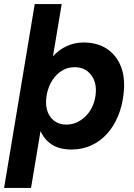

<svg xmlns="http://www.w3.org/2000/svg" viewBox="-38 -720 655 940"><path d="M-18 200 132 -700H264L114 200ZM371 -512Q439 -512 486 -480.5Q533 -449 554.5 -393Q576 -337 567 -261Q561 -203 540.5 -153Q520 -103 487 -66Q454 -29 409.5 -8.5Q365 12 312 12Q245 12 205 -20Q165 -52 150 -108Q135 -164 143 -237Q149 -304 168.5 -355Q188 -406 218.5 -441Q249 -476 288 -494Q327 -512 371 -512ZM328 -391Q297 -391 272.5 -378Q248 -365 229.5 -342.5Q211 -320 200.5 -291.5Q190 -263 188 -233Q184 -178 211.5 -144Q239 -110 287 -110Q317 -110 342.5 -123Q368 -136 387.5 -157.5Q407 -179 418 -207Q429 -235 431 -266Q435 -320 406 -355.5Q377 -391 328 -391Z"/></svg>

Font: Figtree
Style: Bold Italic
Weight: 700
Italic angle: -9.5°
Foundry: Erik Kennedy
Version: Version 2.001;gftools[0.9.30]